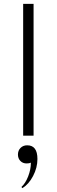

<svg xmlns="http://www.w3.org/2000/svg" viewBox="-20 -703 294 995"><path d="M100 -683H154V0H100ZM91 266Q112 247 126 211Q140 175 140 140Q132 144 118 144Q98 144 85.5 131Q73 118 73 98Q73 77 86.5 63.5Q100 50 121 50Q174 50 174 121Q174 166 151.5 209Q129 252 96 272Z"/></svg>

Font: Fahkwang ExtraLight
Style: Regular
Weight: 275
Designer: Suppakit Chalermlarp | Katatrad Co.,Ltd.
Foundry: Cadson Demak Co.,Ltd.
Version: Version 1.000; ttfautohint (v1.6)